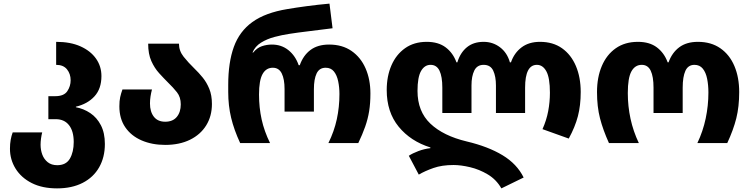

<svg xmlns="http://www.w3.org/2000/svg" viewBox="-20 -790 4146 1060"><path d="M295 250Q213 250 155 220.5Q97 191 66 141Q35 91 35 31Q35 4 39 -18Q43 -40 50 -59H213Q209 -44 206.5 -25.5Q204 -7 204 9Q204 38 213.5 63.5Q223 89 243.5 105.5Q264 122 296 122Q345 122 366 85.5Q387 49 387 -6Q387 -66 361 -99Q335 -132 288 -132H247V-259H285Q333 -259 351.5 -286.5Q370 -314 370 -347Q370 -382 350 -407Q330 -432 290 -432V-559Q369 -559 424.5 -534Q480 -509 510 -466.5Q540 -424 540 -370Q540 -300 501.5 -258Q463 -216 399 -201V-198Q442 -190 478.5 -165.5Q515 -141 537 -98.5Q559 -56 559 5Q559 78 527.5 133.5Q496 189 436.5 219.5Q377 250 295 250Z M892 10Q819 10 761.5 -15Q704 -40 671.5 -87.5Q639 -135 639 -203Q639 -233 643.5 -253.5Q648 -274 656 -296H819Q814 -277 811 -257.5Q808 -238 808 -219Q808 -173 829.5 -145.5Q851 -118 892 -118Q934 -118 956 -144.5Q978 -171 978 -214Q978 -254 957 -280.5Q936 -307 908 -334Q884 -358 858.5 -386Q833 -414 815.5 -453Q798 -492 798 -549H968Q968 -509 994 -476.5Q1020 -444 1053 -412Q1077 -389 1099 -362Q1121 -335 1135.5 -299.5Q1150 -264 1150 -216Q1150 -149 1118.5 -98Q1087 -47 1029 -18.5Q971 10 892 10Z M1306 0Q1272 -73 1256 -140Q1240 -207 1240 -282V-322Q1240 -445 1271 -531Q1302 -617 1373.5 -668.5Q1445 -720 1567 -740Q1614 -748 1673.5 -756Q1733 -764 1799 -770L1816 -634Q1747 -625 1684 -617.5Q1621 -610 1577 -603Q1537 -597 1495.5 -586Q1454 -575 1421 -554.5Q1388 -534 1374 -500H1378Q1399 -526 1426 -535Q1453 -544 1481 -544Q1534 -544 1572.5 -513Q1611 -482 1629 -430H1635Q1654 -484 1694 -514Q1734 -544 1797 -544Q1870 -544 1921 -508.5Q1972 -473 1998.5 -412Q2025 -351 2025 -274Q2025 -220 2018 -176.5Q2011 -133 1996 -90.5Q1981 -48 1958 0H1793Q1825 -65 1839.5 -132Q1854 -199 1854 -271Q1854 -308 1847 -341.5Q1840 -375 1823.5 -395.5Q1807 -416 1778 -416Q1743 -416 1728 -384.5Q1713 -353 1713 -298V-174H1551V-298Q1551 -353 1535.5 -384.5Q1520 -416 1486 -416Q1449 -416 1429.5 -381Q1410 -346 1410 -268Q1410 -196 1424.5 -130.5Q1439 -65 1471 0Z M2748 250Q2720 201 2673 173Q2626 145 2575 133Q2524 121 2484 121Q2420 121 2373 137.5Q2326 154 2292 174L2237 70Q2258 56 2290 44Q2322 32 2356 28V24Q2247 -10 2181 -90.5Q2115 -171 2115 -293Q2115 -369 2141 -429Q2167 -489 2216.5 -524Q2266 -559 2336 -559Q2400 -559 2440.5 -528.5Q2481 -498 2500 -446H2505Q2521 -499 2557.5 -529Q2594 -559 2650 -559Q2701 -559 2740.5 -529Q2780 -499 2795 -446H2801Q2819 -498 2859.5 -528.5Q2900 -559 2961 -559Q3033 -559 3083 -523.5Q3133 -488 3159.5 -425.5Q3186 -363 3186 -282Q3186 -208 3170.5 -148.5Q3155 -89 3120 -25L2975 -77Q2997 -126 3006.5 -176.5Q3016 -227 3016 -278Q3016 -360 2996.5 -396Q2977 -432 2944 -432Q2879 -432 2879 -306V-166H2718V-318Q2718 -368 2703 -400Q2688 -432 2650 -432Q2614 -432 2598.5 -400.5Q2583 -369 2583 -318V-166H2422V-306Q2422 -367 2406.5 -399.5Q2391 -432 2357 -432Q2324 -432 2304.5 -398Q2285 -364 2285 -288Q2285 -175 2356 -107.5Q2427 -40 2557 -9Q2675 19 2754.5 67Q2834 115 2871 190Z M3342 0Q3309 -73 3292.5 -137Q3276 -201 3276 -282Q3276 -363 3302.5 -425.5Q3329 -488 3379.5 -523.5Q3430 -559 3502 -559Q3566 -559 3606.5 -528.5Q3647 -498 3666 -446H3671Q3690 -499 3730 -529Q3770 -559 3833 -559Q3906 -559 3957 -523.5Q4008 -488 4034.5 -425.5Q4061 -363 4061 -282Q4061 -201 4045 -137Q4029 -73 3995 0H3830Q3861 -65 3876 -136Q3891 -207 3891 -279Q3891 -320 3884 -355Q3877 -390 3860 -411Q3843 -432 3814 -432Q3779 -432 3764 -399Q3749 -366 3749 -306V-166H3588V-306Q3588 -367 3572.5 -399.5Q3557 -432 3523 -432Q3486 -432 3466 -396Q3446 -360 3446 -276Q3446 -204 3461 -134.5Q3476 -65 3507 0Z"/></svg>

Font: Noto Sans Georgian ExtraBold
Style: Regular
Weight: 800
Designer: Monotype Design Team, Akaki Razmadze
Foundry: Google LLC
Version: Version 2.005; ttfautohint (v1.8.4.7-5d5b)